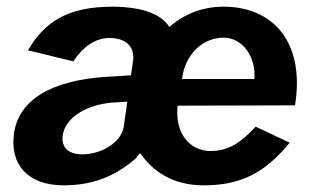

<svg xmlns="http://www.w3.org/2000/svg" viewBox="-20 -546 953 576"><path d="M513 -229 865 -230C896 -420 798 -526 651 -526C592 -526 536 -507 488 -465C464 -503 410 -525 319 -526C183 -526 114 -481 64 -395L200 -362C227 -403 264 -432 308 -432C350 -432 389 -413 378 -355L373 -320L306 -316C128 -306 36 -243 22 -146C9 -54 62 10 171 10C266 10 331 -22 389 -72C391 -78 398 -86 402 -85C436 -35 496 10 590 10C696 10 771 -22 849 -118L747 -166C704 -120 667 -93 612 -93C548 -93 504 -147 513 -229ZM651 -433C709 -433 749 -373 743 -309H526C536 -387 591 -433 651 -433ZM362 -241 351 -165C344 -121 289 -85 231 -83C184 -82 164 -104 168 -139C176 -198 247 -232 314 -238Z"/></svg>

Font: United Sans
Style: Bold Italic
Weight: 700
Italic angle: -8°
Designer: Pablo Impallari, Rodrigo Fuenzalida (Modified by Dan O. Williams)
Version: Version 1.000;PS 001.000;hotconv 1.0.88;makeotf.lib2.5.64775